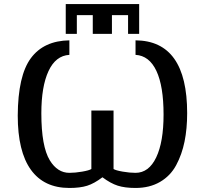

<svg xmlns="http://www.w3.org/2000/svg" viewBox="-20 -913 1025 952"><path d="M306 -745V-893H670V-745H615V-838H535V-745H440V-838H361V-745ZM68 -340Q69 -538 133 -624.5Q197 -711 324 -713V-641Q256 -637 220.5 -560.5Q185 -484 185 -351Q185 -187 227 -118Q265 -56 324 -56Q353 -56 387.5 -62Q422 -68 433 -75V-365H543V-75Q554 -68 588.5 -62Q623 -56 652 -56Q718 -56 754.5 -132.5Q791 -209 791 -345Q791 -486 755.5 -561.5Q720 -637 652 -641V-713Q908 -711 908 -352Q908 -275 895 -211Q882 -147 853.5 -94Q825 -41 773.5 -11Q722 19 652 19Q599 19 563.5 7.5Q528 -4 488 -34Q447 -3 412 8Q377 19 324 19Q198 19 133 -71.5Q68 -162 68 -340Z"/></svg>

Font: Coval
Style: Medium
Weight: 500
Foundry: Context Ltd
Version: Version 001.000